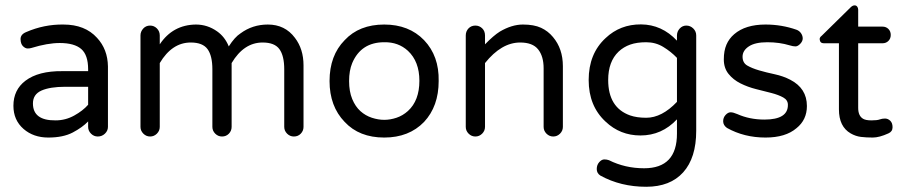

<svg xmlns="http://www.w3.org/2000/svg" viewBox="-20 -508 3383 720"><path d="M78.1 -387.7Q145.5 -417 217.8 -416Q298.8 -416 343.8 -366.2Q383.8 -323.2 384.8 -258.8V-32.2Q384.8 -17.6 373.5 -6.8Q362.3 3.9 346.7 3.9Q332 3.9 321.3 -6.8Q310.5 -17.6 310.5 -32.2V-52.7Q289.1 -30.3 252.9 -11.2Q216.8 7.8 161.1 7.8Q105.5 7.8 68.4 -24.4Q30.3 -57.6 30.3 -111.3Q30.3 -170.9 75.2 -205.1Q124 -242.2 213.9 -241.2H310.5V-248Q310.5 -301.8 284.7 -324.2Q258.8 -346.7 204.1 -346.7Q158.2 -346.7 97.7 -328.1Q91.8 -326.2 83.5 -326.2Q75.2 -326.2 66.4 -334.5Q57.6 -342.8 57.1 -360.8Q56.6 -378.9 78.1 -387.7ZM103.5 -120.1Q103.5 -55.7 188.5 -56.6Q225.6 -56.6 258.3 -74.7Q291 -92.8 310.5 -115.2V-182.6H224.6Q168 -182.6 135.7 -168.5Q103.5 -154.3 103.5 -120.1Z M579.1 -341.8Q627.9 -415 714.8 -416Q757.8 -416 793.9 -390.6Q823.2 -370.1 837.9 -334Q860.4 -369.1 881.8 -382.8Q926.8 -416 984.4 -416Q1048.8 -416 1085.9 -366.2Q1118.2 -324.2 1118.2 -262.7V-32.2Q1118.2 -17.6 1107.9 -6.8Q1097.7 3.9 1082 3.9Q1067.4 3.9 1056.6 -6.8Q1045.9 -17.6 1045.9 -32.2V-248Q1045.9 -298.8 1027.8 -323.7Q1009.8 -348.6 964.8 -348.6Q894.5 -348.6 848.6 -271.5V-32.2Q848.6 -17.6 838.4 -6.8Q828.1 3.9 812.5 3.9Q797.9 3.9 787.1 -6.8Q776.4 -17.6 776.4 -32.2V-248Q776.4 -298.8 758.3 -323.7Q740.2 -348.6 695.3 -348.6Q625 -348.6 579.1 -271.5V-32.2Q579.1 -17.6 568.4 -6.8Q557.6 3.9 543 3.9Q528.3 3.9 517.6 -6.8Q506.8 -17.6 506.8 -32.2V-375Q506.8 -389.6 517.1 -400.9Q527.3 -412.1 543 -412.1Q557.6 -412.1 568.4 -401.4Q579.1 -390.6 579.1 -375Z M1420.9 -416Q1513.7 -416 1570.3 -357.4Q1627 -297.9 1625 -204.1Q1625 -109.4 1570.3 -50.8Q1513.7 7.8 1420.9 7.8Q1327.1 7.8 1272.5 -50.8Q1215.8 -109.4 1215.8 -204.1Q1215.8 -299.8 1272.5 -357.4Q1327.1 -416 1420.9 -416ZM1509.8 -91.8Q1552.7 -130.9 1552.7 -205.1Q1552.7 -277.3 1509.8 -317.4Q1473.6 -350.6 1420.9 -349.6Q1334 -349.6 1300.8 -271.5Q1289.1 -243.2 1289.1 -204.1Q1289.1 -165 1300.8 -136.7Q1312.5 -108.4 1331.5 -91.3Q1350.6 -74.2 1374.5 -66.4Q1398.4 -58.6 1420.9 -58.6Q1443.4 -58.6 1466.8 -66.4Q1490.2 -74.2 1509.8 -91.8Z M1930.7 -348.6Q1860.4 -348.6 1798.8 -271.5V-32.2Q1798.8 -17.6 1788.1 -6.8Q1777.3 3.9 1762.7 3.9Q1748 3.9 1737.3 -6.8Q1726.6 -17.6 1726.6 -32.2V-375Q1726.6 -390.6 1736.8 -401.4Q1747.1 -412.1 1762.7 -412.1Q1777.3 -412.1 1788.1 -401.9Q1798.8 -391.6 1798.8 -375V-341.8Q1831.1 -375 1854.5 -389.6Q1899.4 -416 1940.9 -416Q1982.4 -416 2008.8 -403.8Q2035.2 -391.6 2053.7 -369.1Q2090.8 -325.2 2090.8 -259.8V-32.2Q2090.8 -17.6 2080.1 -6.8Q2069.3 3.9 2054.7 3.9Q2040 3.9 2029.3 -6.8Q2018.6 -17.6 2018.6 -32.2V-252Q2018.6 -296.9 1998 -322.8Q1977.5 -348.6 1930.7 -348.6Z M2518.6 -355.5V-375Q2518.6 -389.6 2528.8 -400.9Q2539.1 -412.1 2553.7 -412.1Q2568.4 -412.1 2579.6 -401.4Q2590.8 -390.6 2590.8 -375V-17.6Q2590.8 84 2542 138.2Q2493.2 192.4 2403.3 192.4Q2307.6 192.4 2231.4 150.4Q2217.8 141.6 2217.8 126Q2217.8 110.4 2227.1 100.1Q2236.3 89.8 2246.1 89.8Q2255.9 89.8 2263.7 92.8Q2324.2 123 2395.5 123Q2518.6 123 2518.6 -6.8V-60.5Q2461.9 0 2381.8 0Q2305.7 0 2251 -51.8Q2187.5 -110.4 2187.5 -208Q2187.5 -306.6 2251 -365.2Q2305.7 -417 2383.8 -416.5Q2461.9 -416 2518.6 -355.5ZM2518.6 -291Q2496.1 -314.5 2467.3 -332Q2438.5 -349.6 2403.3 -349.6Q2368.2 -349.6 2343.3 -340.8Q2318.4 -332 2299.8 -314.5Q2260.7 -277.3 2260.7 -208Q2260.7 -104.5 2342.8 -75.2Q2368.2 -66.4 2403.3 -66.4Q2461.9 -66.4 2518.6 -126Z M2846.7 -59.6Q2935.5 -59.6 2934.6 -115.2Q2934.6 -132.8 2917 -142.6Q2899.4 -152.3 2873 -159.2Q2846.7 -166 2815.4 -173.8Q2784.2 -181.6 2756.8 -195.3Q2729.5 -209 2711.9 -231Q2694.3 -252.9 2694.3 -285.2Q2694.3 -317.4 2704.1 -340.3Q2713.9 -363.3 2733.4 -379.9Q2775.4 -416 2850.6 -416Q2911.1 -416 2966.8 -396.5Q2977.5 -392.6 2983.9 -383.3Q2990.2 -374 2990.2 -363.8Q2990.2 -353.5 2981 -343.8Q2971.7 -334 2962.9 -334Q2954.1 -334 2941.4 -337.9Q2903.3 -349.6 2857.4 -349.6Q2811.5 -349.6 2788.1 -334Q2764.6 -318.4 2764.6 -295.4Q2764.6 -272.5 2782.2 -262.2Q2799.8 -252 2826.7 -244.1Q2853.5 -236.3 2885.3 -229.5Q2917 -222.7 2943.4 -209Q3005.9 -176.8 3005.9 -110.4Q3005.9 -58.6 2966.8 -27.3Q2925.8 7.8 2850.6 7.8Q2770.5 7.8 2706.1 -28.3Q2692.4 -38.1 2691.9 -52.2Q2691.4 -66.4 2700.7 -76.7Q2710 -86.9 2719.7 -86.9Q2729.5 -86.9 2745.1 -80.1Q2791 -59.6 2846.7 -59.6Z M3311.5 -7.8Q3277.3 7.8 3252.9 7.8Q3228.5 7.8 3208.5 5.4Q3188.5 2.9 3169.9 -7.8Q3126 -33.2 3126 -97.7V-345.7H3069.3Q3054.7 -345.7 3053.7 -361.3Q3053.7 -368.2 3061.5 -374L3169.9 -480.5Q3176.8 -487.3 3183.6 -487.8Q3190.4 -488.3 3194.3 -483.4Q3198.2 -478.5 3198.2 -471.7V-408.2H3289.1Q3302.7 -408.2 3311.5 -399.4Q3320.3 -390.6 3320.3 -377Q3320.3 -363.3 3311.5 -354.5Q3302.7 -345.7 3289.1 -345.7H3198.2V-103.5Q3198.2 -73.2 3216.8 -62.5Q3226.6 -56.6 3248 -56.6Q3269.5 -56.6 3278.8 -60.1Q3288.1 -63.5 3298.8 -63.5Q3309.6 -63.5 3318.4 -55.2Q3327.1 -46.9 3327.1 -30.8Q3327.1 -14.6 3311.5 -7.8Z"/></svg>

Font: NTR
Style: Regular
Weight: 400
Designer: Purushoth Kumar Guthula
Foundry: Silicon Andhra, USA.
Version: Version 1.0.5; ttfautohint (v1.2.25-373a) -l 7 -r 28 -G 50 -